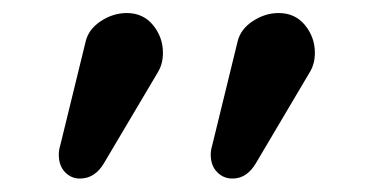

<svg xmlns="http://www.w3.org/2000/svg" viewBox="-20 -735 565 290"><path d="M137.2 -488.8Q123.5 -465.3 100.6 -465.3Q87.4 -465.3 78.1 -475.1Q68.8 -484.9 68.8 -501.5Q68.8 -508.3 71.3 -516.6L109.4 -672.4Q113.8 -690.9 132.3 -703.1Q150.9 -715.3 171.4 -715.3Q196.3 -715.3 211.2 -697Q226.1 -678.7 226.1 -655.3Q226.1 -638.7 218.8 -626.5ZM366.7 -488.8Q353 -465.3 331.1 -465.3Q317.4 -465.3 307.9 -475.1Q298.3 -484.9 298.3 -501.5Q298.3 -508.3 300.8 -516.6L338.9 -672.4Q343.3 -690.9 361.8 -703.1Q380.4 -715.3 400.9 -715.3Q425.8 -715.3 440.7 -697Q455.6 -678.7 455.6 -655.3Q455.6 -638.7 448.2 -626.5Z"/></svg>

Font: Anka/Coder Condensed
Style: Regular
Weight: 400
Width: 4
Monospace: yes
Version: Version 1.100